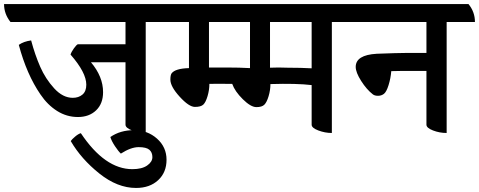

<svg xmlns="http://www.w3.org/2000/svg" viewBox="-58 -638 2370 950"><path d="M802 -529H663V20Q629 20 596 7.5Q563 -5 563 -21V-330H392Q452 -259 452 -182Q452 -125 417.5 -92Q383 -59 327.5 -59Q272 -59 224.5 -89Q177 -119 142 -171Q74 -270 35 -416Q59 -433 96 -438Q115 -367 141 -307.5Q167 -248 210 -201Q253 -154 302 -154Q331 -154 350 -170Q369 -186 369 -219Q369 -279 291 -368Q295 -381 307.5 -398.5Q320 -416 327 -419H563V-529H-6Q-38 -569 -38 -618H770Q802 -579 802 -529Z M488 40Q537 6 604.5 6Q672 6 719 48Q766 90 766 152.5Q766 215 724.5 253.5Q683 292 615 292Q523 292 433.5 220.5Q344 149 292 60Q297 52 313.5 38Q330 24 342 21Q461 199 597 199Q644 199 670 181Q696 163 696 139.5Q696 116 681 103Q666 90 628 90Q590 90 540 122Q528 111 511 85.5Q494 60 488 40Z M1724 -529H1584V20Q1550 20 1517 7.5Q1484 -5 1484 -21V-217Q1409 -226 1280 -222Q1280 -192 1271 -162Q1262 -132 1250 -120Q1238 -108 1210.5 -108Q1183 -108 1143.5 -147Q1104 -186 1091 -223H1074Q1031 -224 978 -223Q978 -193 969 -162.5Q960 -132 948 -120.5Q936 -109 906.5 -109Q877 -109 831 -159.5Q785 -210 785 -244Q785 -266 791 -275Q809 -299 877 -301V-529H751Q719 -569 719 -618H1692Q1724 -577 1724 -529ZM976 -304H1062Q1127 -304 1179 -301V-529H976ZM1484 -529H1278V-303Q1318 -305 1365 -303Q1431 -303 1484 -300Z M1928 -287 1878 -286Q1875 -250 1864.5 -216.5Q1854 -183 1841.5 -173.5Q1829 -164 1812.5 -164Q1796 -164 1787 -171Q1756 -195 1729 -237.5Q1702 -280 1702 -307Q1702 -366 1806 -372Q1912 -376 1948 -376H2052V-529H1672Q1640 -569 1640 -618H2260Q2292 -579 2292 -529H2152V20Q2117 20 2084.5 7.5Q2052 -5 2052 -21V-287Z"/></svg>

Font: Karma SemiBold
Style: Regular
Weight: 600
Designer: Joana Correia
Foundry: Indian Type Foundry
Version: Version 1.202;PS 1.0;hotconv 1.0.78;makeotf.lib2.5.61930; tt